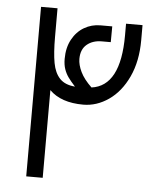

<svg xmlns="http://www.w3.org/2000/svg" viewBox="-52 -771 704 818"><g transform="rotate(5 300.0 -362.5)"><path d="M90.5 -725H161V-603.5Q161 -533.5 168.8 -491.5Q176.5 -449.5 198.8 -426Q221 -402.5 264 -399Q244.5 -420.5 233.8 -435.5Q223 -450.5 216.5 -469.2Q210 -488 210 -513Q210 -561 229.2 -596.2Q248.5 -631.5 280.2 -650Q312 -668.5 349.5 -668.5H400L399.5 -601H361.5Q322.5 -601 297.5 -580Q272.5 -559 272.5 -518.5Q272.5 -493 287 -463Q301.5 -433 334.5 -401.5Q457.5 -418 457.5 -635V-685H528V-620.5Q528 -530.5 496.8 -463.5Q465.5 -396.5 414.2 -361Q363 -325.5 305.5 -325.5Q210.5 -325.5 161 -375V0H90.5Z"/></g></svg>

Font: JuliaMono Medium
Style: Italic
Weight: 500
Italic angle: -9°
Monospace: yes
Designer: cormullion
Foundry: corm
Version: Version 0.054; ttfautohint (v1.8.4)